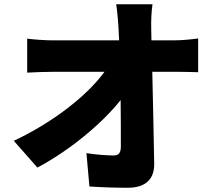

<svg xmlns="http://www.w3.org/2000/svg" viewBox="-20 -832 1040 904"><path d="M693 -642 692 -700C691 -734 693 -778 698 -812H527C533 -773 536 -732 538 -700L541 -642H229C193 -642 136 -646 108 -650V-490C145 -492 195 -494 233 -494H472C392 -384 234 -258 45 -169L156 -43C302 -120 458 -247 548 -361C549 -277 549 -201 549 -142C549 -113 539 -100 516 -100C484 -100 431 -104 387 -111L401 46C462 50 516 52 582 52C667 52 707 10 706 -61C704 -201 700 -351 697 -494H808C836 -494 877 -493 913 -492V-651C887 -647 835 -642 799 -642Z"/></svg>

Font: Noto Sans CJK KR Black
Style: Regular
Weight: 900
Designer: Ryoko NISHIZUKA (kana & ideographs); Paul D. Hunt (Latin, Greek & Cyrillic); Wenlong ZHANG (bopomofo); Sandoll Communica
Foundry: Adobe Systems Incorporated
Version: Version 1.004;PS 1.004;hotconv 1.0.82;makeotf.lib2.5.63406